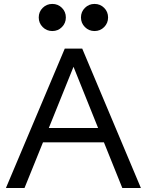

<svg xmlns="http://www.w3.org/2000/svg" viewBox="-20 -948 740 968"><path d="M9.8 0 306.6 -703.1H394.5L690.4 0H596.7L503.9 -230.5H196.8L103.5 0ZM350.6 -611.3 226.1 -302.7H474.6ZM243.7 -791.5Q215.3 -791.5 195.3 -811.5Q175.3 -831.5 175.3 -859.9Q175.3 -888.7 195.3 -908.4Q215.3 -928.2 243.7 -928.2Q272.5 -928.2 292.2 -908.4Q312 -888.7 312 -859.9Q312 -831.5 292.2 -811.5Q272.5 -791.5 243.7 -791.5ZM456.5 -791.5Q428.2 -791.5 408.2 -811.5Q388.2 -831.5 388.2 -859.9Q388.2 -888.7 408.2 -908.4Q428.2 -928.2 456.5 -928.2Q485.4 -928.2 505.1 -908.4Q524.9 -888.7 524.9 -859.9Q524.9 -831.5 505.1 -811.5Q485.4 -791.5 456.5 -791.5Z"/></svg>

Font: Schibsted Grotesk
Style: Regular
Weight: 400
Designer: Bakken & Baeck AS, Henrik Kongsvoll
Foundry: Schibsted ASA
Version: Version 1.100; ttfautohint (v1.8.4.7-5d5b);gftools[0.9.25]